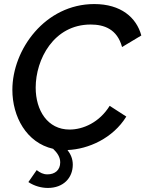

<svg xmlns="http://www.w3.org/2000/svg" viewBox="-20 -734 717 947"><path d="M323 -95C215 -95 156 -189 156 -302C156 -441 245 -613 427 -613C493 -613 558 -591 582 -502L677 -559C653 -648 576 -714 445 -714C203 -714 41 -490 41 -291C41 -159 110 -30 242 0C264 21 277 42 277 67C277 105 251 126 214 126C193 126 178 118 161 105L120 164C150 184 185 193 216 193C292 193 339 144 339 78C339 50 329 27 313 6C416 2 537 -52 603 -159L521 -212C470 -130 390 -95 323 -95Z"/></svg>

Font: FIGSv2-sans-serif SmBold Italic
Style: Regular
Weight: 600
Italic angle: -12°
Designer: Matt McInerney, Pablo Impallari, Rodrigo Fuenzalida
Foundry: Matt McInerney, Pablo Impallari, Rodrigo Fuenzalida
Version: Version 4.020;hotconv 1.0.109;makeotfexe 2.5.65596